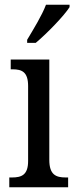

<svg xmlns="http://www.w3.org/2000/svg" viewBox="-20 -786 318 806"><path d="M94 -619V-606H130C179 -647 250 -721 272 -756V-766H173C156 -721 122 -666 94 -619ZM19 0H266V-41H256C215 -41 187 -52 187 -115V-536H25V-495H33C72 -495 98 -484 98 -425V-110C98 -51 70 -41 30 -41H19Z"/></svg>

Font: Noto Serif Bengali Condensed
Style: Regular
Weight: 400
Width: 3
Designer: Juan Bruce, Universal Thirst, Indian Type Foundry and the Monotype Design Team.
Foundry: Monotype Imaging Inc.
Version: Version 2.003